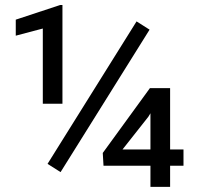

<svg xmlns="http://www.w3.org/2000/svg" viewBox="-20 -729 772 749"><path d="M223.6 -324.2H147V-617.7L41.5 -589.8V-652.3L214.8 -709.5H223.6ZM216.3 -57.6 165.5 -89.8 512.7 -645.5 563.5 -613.3ZM458 -146H566.9V-287.1L558.6 -273.4ZM643.6 -146H695.8V-82.5H643.6V0H566.9V-82.5H383.8L380.9 -132.3L564.9 -385.3H643.6Z"/></svg>

Font: MAUL
Style: Regular
Weight: 400
Designer: MAUL
Version: Version 1.0; 2020; ttfautohint (v1.8.3)